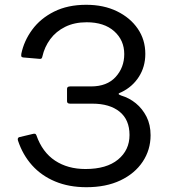

<svg xmlns="http://www.w3.org/2000/svg" viewBox="-20 -772 704 802"><path d="M341 10Q268 10 210.5 -14Q153 -38 114 -81.5Q75 -125 55 -185Q52 -196 60 -199L119 -213Q124 -214 127 -213Q130 -212 132 -207Q157 -136 210 -101Q263 -66 337 -66Q425 -66 473 -105.5Q521 -145 521 -208Q521 -272 479.5 -305.5Q438 -339 366 -339H273Q260 -339 260 -349V-401Q260 -411 273 -411H360Q427 -411 463 -450.5Q499 -490 499 -546Q499 -604 457 -641.5Q415 -679 342 -679Q291 -679 252.5 -660Q214 -641 190 -608.5Q166 -576 157 -536Q156 -531 154 -528.5Q152 -526 147 -526L77 -532Q71 -533 69.5 -535.5Q68 -538 69 -547Q80 -601 114.5 -648Q149 -695 206 -723.5Q263 -752 340 -752Q413 -752 468.5 -725Q524 -698 555.5 -652Q587 -606 587 -547Q587 -493 560 -451Q533 -409 487 -387Q476 -383 475.5 -380Q475 -377 486 -373Q520 -363 547.5 -340.5Q575 -318 592 -284.5Q609 -251 609 -207Q609 -146 576 -96.5Q543 -47 483 -18.5Q423 10 341 10Z"/></svg>

Font: Libre Franklin
Style: Regular
Weight: 400
Designer: Pablo Impallari, Rodrigo Fuenzalida, Nhung Nguyen
Foundry: Impallari Type
Version: Version 3.000